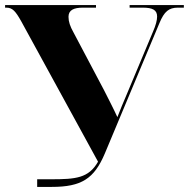

<svg xmlns="http://www.w3.org/2000/svg" viewBox="-20 -734 742 754"><path d="M126 0H183C300 0 350 -32 392 -132L606 -643C625 -689 643 -704 679 -704H702V-714H489V-704H540C579 -704 597 -695 597 -669C597 -655 592 -635 581 -610L475 -357C463 -329 453 -305 441 -274C424 -311 406 -345 389 -379L269 -606C255 -631 249 -649 249 -668C249 -694 269 -704 306 -704H357V-714H0V-704H5C29 -704 41 -690 63 -651L365 -99C328 -34 277 -30 180 -30H126Z"/></svg>

Font: Noto Serif Display ExtraBold
Style: Regular
Weight: 800
Designer: Monotype Design Team
Foundry: Monotype Imaging Inc.
Version: Version 2.009